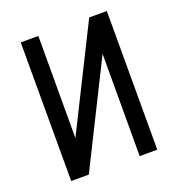

<svg xmlns="http://www.w3.org/2000/svg" viewBox="-129 -818 858 925"><g transform="rotate(-20 300.0 -355.5)"><path d="M520.5 -710.9V0H430.2L430.7 -523.9L169.4 0H79.1V-710.9H169.4L168.9 -187.5L430.2 -710.9Z"/></g></svg>

Font: RobotoMono-Regular
Style: Regular
Weight: 400
Designer: Google
Version: Version 2.000985; 2015; ttfautohint (v1.3)